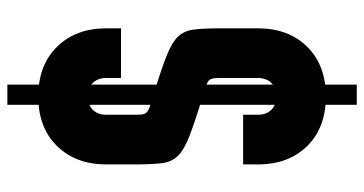

<svg xmlns="http://www.w3.org/2000/svg" viewBox="-254 -636 990 522"><g transform="rotate(90 241.0 -375.0)"><path d="M265 100H210V-850H265ZM242 16Q157.5 16 107.2 -35Q57 -86 57 -169V-209H192V-169Q192 -146.5 205 -132.8Q218 -119 242 -119Q266 -119 279 -132.8Q292 -146.5 292 -169V-246Q292 -259 291 -266.5Q290 -274 285.8 -278.5Q281.5 -283 271.2 -286.8Q261 -290.5 242 -296Q172.5 -317 134.5 -331.8Q96.5 -346.5 80 -363.5Q63.5 -380.5 60.2 -407.8Q57 -435 57 -481V-581Q57 -664.5 107.2 -715.2Q157.5 -766 242 -766Q327 -766 377 -715.2Q427 -664.5 427 -581V-541H292V-581Q292 -603.5 279 -617.2Q266 -631 242 -631Q218 -631 205 -617.2Q192 -603.5 192 -581V-481Q192 -468 193 -460.5Q194 -453 198.2 -448.5Q202.5 -444 213 -440.2Q223.5 -436.5 242 -431Q311.5 -410 349.5 -395.2Q387.5 -380.5 404 -363.5Q420.5 -346.5 423.8 -319.2Q427 -292 427 -246V-169Q427 -86 377 -35Q327 16 242 16Z"/></g></svg>

Font: Mohave Light
Style: Regular
Weight: 300
Designer: Gumpita Rahayu
Foundry: Tokotype
Version: Version 2.003